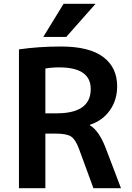

<svg xmlns="http://www.w3.org/2000/svg" viewBox="-20 -983 691 1003"><path d="M312 -963H479L326 -790H206ZM217 -285V0H79V-725Q181 -740 299 -740Q446 -740 519 -685.5Q592 -631 592 -532Q592 -460 553.5 -406Q515 -352 449 -331V-329Q497 -301 532 -210L612 0H468L392 -207Q374 -255 351 -270Q328 -285 272 -285ZM217 -391H276Q454 -391 454 -518Q454 -631 289 -631Q248 -631 217 -625Z"/></svg>

Font: M PLUS 1p
Style: Bold
Weight: 700
Version: Version 1.062